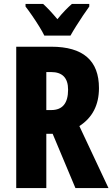

<svg xmlns="http://www.w3.org/2000/svg" viewBox="-20 -950 568 970"><path d="M239 -714Q480 -714 480 -505Q480 -377 381 -313L528 0H361L246 -274H214V0H62V-714ZM238 -586H214V-394H239Q324 -394 324 -497Q324 -586 238 -586ZM204 -770Q195 -789 178 -816.5Q161 -844 142 -871.5Q123 -899 109 -917V-930H198Q229 -902 270 -853Q291 -879 308.5 -897Q326 -915 343 -930H431V-917Q417 -898 399 -871Q381 -844 364 -817Q347 -790 336 -770Z"/></svg>

Font: Noto Sans ExtraCondensed ExtraBold
Style: Regular
Weight: 800
Width: 2
Designer: Monotype Design Team
Foundry: Monotype Imaging Inc.
Version: Version 2.013; ttfautohint (v1.8.4.7-5d5b)